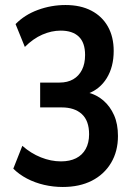

<svg xmlns="http://www.w3.org/2000/svg" viewBox="-20 -735 538 765"><path d="M230 10Q192 10 155.5 1.5Q119 -7 87.5 -23.5Q56 -40 33 -63L69 -154Q103 -124 143 -108Q183 -92 223 -92Q258 -92 283 -104.5Q308 -117 321.5 -141.5Q335 -166 335 -200Q335 -254 306 -280.5Q277 -307 226 -307H140V-406H217Q249 -406 271.5 -419Q294 -432 306.5 -456.5Q319 -481 319 -516Q319 -565 294 -589Q269 -613 222 -613Q185 -613 148.5 -597Q112 -581 79 -548L42 -639Q78 -676 131 -695.5Q184 -715 241 -715Q301 -715 344 -692.5Q387 -670 410 -629Q433 -588 433 -532Q433 -469 405.5 -424Q378 -379 328 -361V-367Q365 -358 392 -334.5Q419 -311 434.5 -276Q450 -241 450 -193Q450 -132 422.5 -86Q395 -40 346 -15Q297 10 230 10Z"/></svg>

Font: Nunito Sans 10pt Condensed
Style: Bold
Weight: 700
Width: 3
Designer: Vernon Adams
Foundry: Vernon Adams
Version: Version 3.101;gftools[0.9.27]